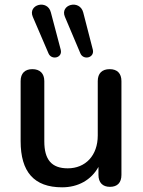

<svg xmlns="http://www.w3.org/2000/svg" viewBox="-20 -790 609 819"><path d="M187 -562C200 -532 248 -543 239 -578L197 -737C183 -794 97 -771 120 -718ZM323 -562C336 -532 384 -543 376 -578L335 -737C320 -794 234 -771 257 -718ZM245 9C313 9 369 -22 400 -78V-44C400 -11 418 7 449 7C481 7 498 -11 498 -44V-444C498 -477 480 -495 448 -495C415 -495 397 -477 397 -444V-212C397 -127 345 -72 269 -72C200 -72 169 -109 169 -187V-444C169 -477 150 -495 118 -495C86 -495 68 -477 68 -444V-188C68 -57 125 9 245 9Z"/></svg>

Font: Nunito SemiBold
Style: Regular
Weight: 600
Designer: Vernon Adams
Foundry: Vernon Adams
Version: Version 3.602